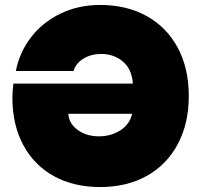

<svg xmlns="http://www.w3.org/2000/svg" viewBox="-20 -747 813 776"><path d="M385 -727Q492 -727 573 -682Q654 -637 698.5 -554Q743 -471 743 -359Q743 -248 698.5 -164.5Q654 -81 573 -36Q492 9 385 9Q278 9 198 -35Q118 -79 74 -161Q30 -243 30 -353Q30 -373 34 -409H517Q513 -468 476.5 -498.5Q440 -529 389 -529Q349 -529 318 -510.5Q287 -492 277 -460H44Q59 -536 105.5 -596.5Q152 -657 224.5 -692Q297 -727 385 -727ZM380 -196Q428 -196 466 -220Q504 -244 514 -287H256Q259 -247 294.5 -221.5Q330 -196 380 -196Z"/></svg>

Font: Fz Poppins Black
Style: Regular
Weight: 900
Designer: Ninad Kale (Devanagari), Jonny Pinhorn (Latin)
Foundry: Indian Type Foundry
Version: Vit hóa bi Vntype.Com & FontZin.Com